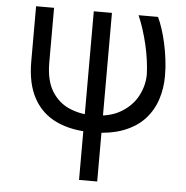

<svg xmlns="http://www.w3.org/2000/svg" viewBox="-54 -599 855 884"><g transform="rotate(5 373.5 -156.5)"><path d="M77.1 -545.9H160.2V-291Q160.6 -209.5 190.9 -160.6Q221.2 -111.8 270.8 -90.1Q320.3 -68.4 377.9 -68.4Q459.5 -68.4 511.2 -99.9Q563 -131.3 587.6 -179.4Q612.3 -227.5 612.3 -277.3Q611.3 -309.6 606.4 -344.2Q601.6 -378.9 593.5 -413.6Q585.4 -448.2 574.7 -481.7Q564 -515.1 550.8 -545.9H640.6Q651.4 -523.4 661.1 -493.7Q670.9 -463.9 678.7 -429Q686.5 -394 691.4 -355.5Q696.3 -316.9 696.3 -277.3Q696.3 -220.7 679.7 -169.2Q663.1 -117.7 626.5 -77.4Q589.8 -37.1 529.5 -13.7Q469.2 9.8 381.8 9.8Q288.6 9.8 220 -22Q151.4 -53.7 114.3 -120.4Q77.1 -187 77.1 -291ZM343.8 -545.9H427.7V233.4H343.8Z"/></g></svg>

Font: GitLab Sans
Style: Regular
Weight: 400
Designer: Rasmus Andersson
Foundry: Modifications by GitLab B.V., manufactured by rsms
Version: Version 4.000;git-c8fb6b7